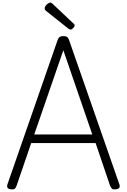

<svg xmlns="http://www.w3.org/2000/svg" viewBox="-20 -1419 960 1452"><path d="M65 13Q45 12 38 2Q31 -8 36 -24L415 -1114Q421 -1132 430.5 -1139Q440 -1146 460 -1146Q479 -1146 488 -1139Q497 -1132 503 -1114L883 -24Q889 -8 881 2Q873 12 853 13Q835 15 827 8Q819 1 812 -16L703 -337H216L106 -16Q100 1 92 8Q84 15 65 13ZM239 -402H678L459 -1039ZM513 -1195Q509 -1195 505.5 -1198Q502 -1201 495 -1204L329 -1336Q322 -1342 320 -1346Q318 -1350 318 -1356Q318 -1365 325 -1375Q332 -1385 342 -1392Q352 -1399 360 -1399Q366 -1399 370 -1396.5Q374 -1394 379 -1389L536 -1241Q542 -1237 543 -1233Q544 -1229 544 -1226Q544 -1217 533 -1206Q522 -1195 513 -1195Z"/></svg>

Font: Playwrite BR Light
Style: Regular
Weight: 300
Version: Version 1.003